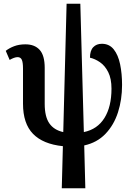

<svg xmlns="http://www.w3.org/2000/svg" viewBox="-20 -780 726 1035"><path d="M313 235 319 8Q212 -3 158 -58.5Q104 -114 104 -221V-410Q104 -444 97.5 -458Q91 -472 75 -472Q66 -472 55 -468Q44 -464 32 -457L11 -506Q30 -521 56.5 -531Q83 -541 117 -541Q167 -541 194 -511Q221 -481 221 -414V-220Q221 -151 246 -115Q271 -79 321 -68L339 -760H413L432 -68Q505 -83 543 -144Q581 -205 581 -302Q581 -356 563.5 -391Q546 -426 519 -444.5Q492 -463 465 -469Q465 -507 482.5 -525.5Q500 -544 529 -544Q569 -544 593 -514Q617 -484 627.5 -433.5Q638 -383 638 -322Q638 -243 616 -174.5Q594 -106 548.5 -58.5Q503 -11 434 4L440 235Z"/></svg>

Font: Noto Serif Condensed SemiBold
Style: Regular
Weight: 600
Width: 3
Designer: Monotype Design Team
Foundry: Monotype Imaging Inc.
Version: Version 2.013